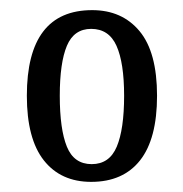

<svg xmlns="http://www.w3.org/2000/svg" viewBox="-20 -739 362 379"><path d="M160 -380Q100 -380 66.5 -422.5Q33 -465 33 -550Q33 -719 162 -719Q221 -719 255.5 -677.5Q290 -636 290 -550Q290 -465 256.5 -422.5Q223 -380 160 -380ZM161 -415Q196 -415 210.5 -449.5Q225 -484 225 -550Q225 -615 210 -648.5Q195 -682 160 -682Q126 -682 112 -648.5Q98 -615 98 -550Q98 -484 112 -449.5Q126 -415 161 -415Z"/></svg>

Font: Noto Serif Thai ExtraCondensed
Style: Regular
Weight: 400
Width: 2
Designer: Monotype Design Team
Foundry: Monotype Imaging Inc.
Version: Version 2.002; ttfautohint (v1.8.4.7-5d5b)